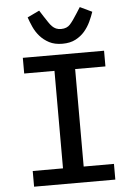

<svg xmlns="http://www.w3.org/2000/svg" viewBox="-62 -990 723 1036"><g transform="rotate(-5 300.0 -472.0)"><path d="M80 0V-85H244V-613H80V-698H520V-613H356V-85H520V0ZM125 -913 190 -944 211 -911Q223 -893 232.5 -878.5Q242 -864 251.5 -854.5Q261 -845 272.5 -840Q284 -835 300 -835Q331 -835 348.5 -854.5Q366 -874 389 -911L410 -944L475 -913Q467 -889 454 -861Q441 -833 421 -809.5Q401 -786 371.5 -770.5Q342 -755 300 -755Q258 -755 228.5 -770.5Q199 -786 178.5 -809.5Q158 -833 145.5 -861Q133 -889 125 -913Z"/></g></svg>

Font: IBM Plaex Mono Medium
Style: Regular
Weight: 500
Designer: Mike Abbink, Paul van der Laan, Pieter van Rosmalen
Foundry: Bold Monday
Version: Version 2.003